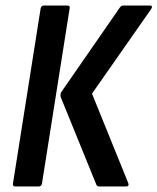

<svg xmlns="http://www.w3.org/2000/svg" viewBox="-20 -675 570 695"><path d="M339 0Q332 0 329 -6L200 -323Q197 -333 202 -342L414 -648Q419 -655 426 -655H522Q535 -655 527 -642L313 -336L444 -13Q449 0 436 0ZM36 0Q25 0 27 -11L127 -644Q129 -655 139 -655H223Q235 -655 232 -644L132 -11Q130 0 120 0Z"/></svg>

Font: Sofia Sans Condensed
Style: Bold Italic
Weight: 700
Italic angle: -9°
Version: Version 4.100